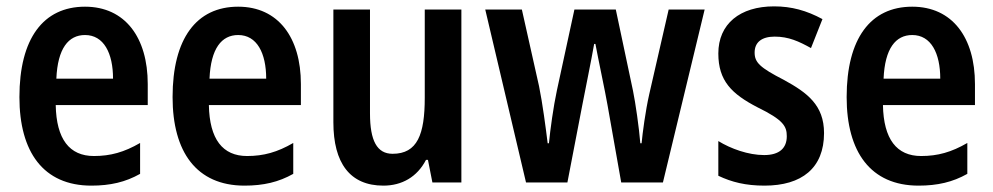

<svg xmlns="http://www.w3.org/2000/svg" viewBox="-20 -573 3119 603"><path d="M247 -552C116 -552 41 -452 41 -268C41 -96 116 10 267 10C326 10 374 -1 420 -27V-124C370 -95 327 -83 275 -83C198 -83 157 -136 155 -243H444V-309C444 -455 373 -552 247 -552ZM247 -463C306 -463 335 -406 335 -326H157C161 -421 195 -463 247 -463Z M728 -552C597 -552 522 -452 522 -268C522 -96 597 10 748 10C807 10 855 -1 901 -27V-124C851 -95 808 -83 756 -83C679 -83 638 -136 636 -243H925V-309C925 -455 854 -552 728 -552ZM728 -463C787 -463 816 -406 816 -326H638C642 -421 676 -463 728 -463Z M1429 -543H1314V-266C1314 -151 1291 -90 1213 -90C1164 -90 1142 -131 1142 -217V-543H1027V-189C1027 -61 1079 10 1184 10C1242 10 1290 -17 1318 -71H1324L1338 0H1429Z M1888 -243 1931 0H2062L2193 -543H2080L2019 -277C2007 -224 1998 -155 1995 -123H1991C1987 -172 1976 -249 1968 -288L1914 -543H1784L1729 -289C1718 -238 1708 -165 1704 -123H1700C1694 -172 1684 -248 1673 -302L1619 -543H1504L1632 0H1762L1809 -244C1816 -281 1838 -388 1846 -435H1850C1858 -391 1881 -284 1888 -243Z M2568 -155C2568 -243 2515 -282 2442 -322C2366 -361 2350 -377 2350 -408C2350 -440 2372 -458 2413 -458C2457 -458 2489 -443 2527 -422L2563 -513C2513 -540 2466 -553 2411 -553C2304 -553 2236 -498 2236 -405C2236 -319 2278 -278 2359 -236C2441 -196 2451 -176 2451 -145C2451 -108 2428 -86 2380 -86C2330 -86 2275 -106 2236 -130V-21C2278 -1 2322 10 2381 10C2498 10 2568 -45 2568 -155Z M2845 -552C2714 -552 2639 -452 2639 -268C2639 -96 2714 10 2865 10C2924 10 2972 -1 3018 -27V-124C2968 -95 2925 -83 2873 -83C2796 -83 2755 -136 2753 -243H3042V-309C3042 -455 2971 -552 2845 -552ZM2845 -463C2904 -463 2933 -406 2933 -326H2755C2759 -421 2793 -463 2845 -463Z"/></svg>

Font: Noto Sans Telugu Condensed SemiBold
Style: Regular
Weight: 600
Width: 3
Designer: Jelle Bosma - Monotype Design Team
Foundry: Monotype Imaging Inc.
Version: Version 2.005